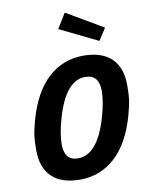

<svg xmlns="http://www.w3.org/2000/svg" viewBox="-100 -997 823 1082"><g transform="rotate(-10 311.5 -456.0)"><path d="M556.2 -804.2 512.2 -735.8 294.9 -841.8 347.2 -926.8ZM407.2 -669.9Q513.2 -669.9 568.1 -616.9Q623 -564 623 -462.9Q623 -415 619.1 -382.6Q615.2 -350.1 599.1 -292Q555.2 -138.2 470.2 -61.5Q385.3 15.1 270 15.1Q164.1 15.1 109.1 -37.8Q54.2 -90.8 54.2 -191.9Q54.2 -239.7 58.1 -272.2Q62 -304.7 78.1 -362.8Q122.1 -516.6 207 -593.3Q292 -669.9 407.2 -669.9ZM278.8 -105Q392.6 -105 451.2 -310.1Q476.1 -396 476.1 -457Q476.1 -549.8 397 -549.8Q284.7 -549.8 226.1 -345.2Q201.2 -259.3 201.2 -198.2Q201.2 -105 278.8 -105Z"/></g></svg>

Font: IntelOne Mono Bold
Style: Italic
Weight: 700
Italic angle: -16°
Designer: Fred Shallcrass
Foundry: Frere-Jones Type LLC
Version: Version 1.200;hotconv 1.1.0;makeotfexe 2.6.0;FJTRelease1.2